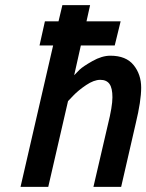

<svg xmlns="http://www.w3.org/2000/svg" viewBox="-20 -728 570 748"><path d="M410 -511Q471 -511 500.5 -474.5Q530 -438 530 -386.5Q530 -335 509 -248L452 0H344L400 -241Q418 -313 418 -349Q418 -385 406.5 -401Q395 -417 370.5 -417Q346 -417 315.5 -396.5Q285 -376 265 -355L245 -334L168 0H60L187 -551H134L155 -645H208L223 -708H331L317 -645H450L427 -551H295L269 -435Q277 -444 290 -456.5Q303 -469 340 -490Q377 -511 410 -511Z"/></svg>

Font: Titillium Web
Style: SemiBold Italic
Weight: 600
Italic angle: -13°
Version: Version 1.001;PS 57.000;hotconv 1.0.70;makeotf.lib2.5.55311